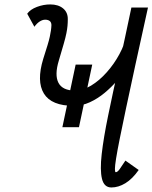

<svg xmlns="http://www.w3.org/2000/svg" viewBox="-20 -834 689 868"><path d="M337 -259H262L322 -542H397ZM509 -469Q484 -440 452.8 -414Q421.5 -388 386.2 -371.8Q351 -355.5 313.5 -355.5Q212.5 -355.5 178.5 -411Q144.5 -466.5 175.5 -568Q187.5 -606 194.8 -629.5Q202 -653 205.2 -668.5Q208.5 -684 210.2 -695.8Q212 -707.5 212.5 -721Q212 -734 204.2 -739.5Q196.5 -745 184 -745Q172 -745 159 -736.5Q146 -728 135.5 -713L103 -772Q117 -791.5 147 -802.8Q177 -814 207 -814Q243.5 -814 265.2 -796Q287 -778 286.5 -747Q286.5 -732 285.2 -717.5Q284 -703 280.2 -684Q276.5 -665 268 -635.5Q259.5 -606 246 -560.5Q226 -495 244.2 -459.8Q262.5 -424.5 319.5 -424.5Q354.5 -424.5 391.8 -447Q429 -469.5 462.2 -506.8Q495.5 -544 519.8 -589Q544 -634 553.5 -679ZM483.5 13.5Q450.5 13.5 441 -25.8Q431.5 -65 439.8 -137.5Q448 -210 468.8 -311Q489.5 -412 517 -535.5Q544.5 -659 574 -800H649Q616.5 -652.5 591.8 -539.8Q567 -427 549.8 -344.5Q532.5 -262 521.2 -206.2Q510 -150.5 504.8 -117.5Q499.5 -84.5 499.5 -70Q499.5 -55.5 503.5 -55.5Q511.5 -55.5 522.2 -71.2Q533 -87 547 -108L607 -65.5Q578.5 -25 547 -5.8Q515.5 13.5 483.5 13.5Z"/></svg>

Font: Victor Mono Thin
Style: Italic
Weight: 100
Italic angle: -12°
Monospace: yes
Designer: Rune Bjørnerås
Version: Version 1.561;gftools[0.9.30]